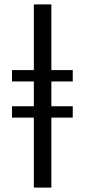

<svg xmlns="http://www.w3.org/2000/svg" viewBox="-20 -851 384 871"><path d="M133.5 0V-317.5H34.5V-369H133.5V-481.5H34.5V-533H133.5V-831H213V-533H310V-481.5H213V-369H310V-317.5H213V0Z"/></svg>

Font: Merriweather 24pt Light
Style: Regular
Weight: 300
Designer: Eben Sorkin
Foundry: Eben Sorkin
Version: Version 2.100